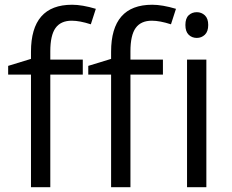

<svg xmlns="http://www.w3.org/2000/svg" viewBox="-20 -785 972 805"><path d="M663.1 -472.2H526.9V0H445.8V-472.2H350.1V-508.8L445.8 -538.1V-567.9Q445.8 -765.1 618.2 -765.1Q660.6 -765.1 717.8 -748L696.8 -683.1Q649.9 -698.2 616.7 -698.2Q570.8 -698.2 548.8 -667.7Q526.9 -637.2 526.9 -569.8V-535.2H663.1ZM327.1 -472.2H190.9V0H109.9V-472.2H14.2V-508.8L109.9 -538.1V-567.9Q109.9 -765.1 282.2 -765.1Q324.7 -765.1 381.8 -748L360.8 -683.1Q314 -698.2 280.8 -698.2Q234.9 -698.2 212.9 -667.7Q190.9 -637.2 190.9 -569.8V-535.2H327.1ZM845.2 0H764.2V-535.2H845.2ZM757.3 -680.2Q757.3 -708 771 -720.9Q784.7 -733.9 805.2 -733.9Q824.7 -733.9 838.9 -720.7Q853 -707.5 853 -680.2Q853 -652.8 838.9 -639.4Q824.7 -626 805.2 -626Q784.7 -626 771 -639.4Q757.3 -652.8 757.3 -680.2Z"/></svg>

Font: f02265186
Style: Regular
Weight: 400
Foundry: Ascender Corporation
Version: Version 1.10